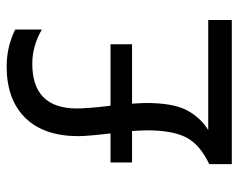

<svg xmlns="http://www.w3.org/2000/svg" viewBox="-88 -610 699 562"><g transform="rotate(-90 261.0 -329.5)"><path d="M483 0H61V-66Q118 -93 139 -133Q160 -173 160 -249Q160 -262 158 -292H66V-355H151Q143 -423 143 -449Q143 -550 196.5 -604.5Q250 -659 347 -659Q405 -659 455 -634V-556Q407 -584 355 -584Q224 -584 224 -453Q224 -423 232 -355H412V-292H238Q240 -264 240 -250Q240 -173 219.5 -133Q199 -93 161 -69H483Z"/></g></svg>

Font: Hind Guntur
Style: Regular
Weight: 400
Designer: Manushi Parikh, Hitesh Malaviya
Foundry: Indian Type Foundry
Version: Version 1.002;PS 1.0;hotconv 1.0.86;makeotf.lib2.5.63406; tt